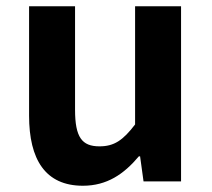

<svg xmlns="http://www.w3.org/2000/svg" viewBox="-20 -580 677 614"><path d="M245 14C322 14 376 -23 424 -80H428L439 0H559V-560H412V-182C373 -131 345 -112 298 -112C242 -112 220 -141 220 -229V-560H73V-210C73 -70 125 14 245 14Z"/></svg>

Font: Spoqa Han Sans Neo Bold
Style: Bold
Weight: 700
Designer: [Spoqa Han Sans Neo] Dong-huui Kim  Younghwa Kang  Yujin Lee  [Noto Sans] Ryoko NISHIZUKA  (kana & ideographs); Paul D. 
Foundry: Spoqa (http://www.spoqa-han-sans.com)
Version: Version 1.100;hotconv 1.0.109;makeotfexe 2.5.65596